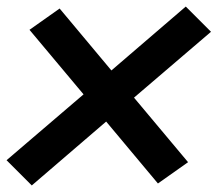

<svg xmlns="http://www.w3.org/2000/svg" viewBox="-32 -633 664 586"><path d="M65 -67 -12 -144 223 -345 58 -542 150 -607 308 -418 535 -613 612 -536 377 -335 542 -138 450 -73 292 -262Z"/></svg>

Font: Iosevka Etoile
Style: Bold Italic
Weight: 700
Italic angle: -9°
Designer: Belleve Invis
Foundry: Belleve Invis
Version: Version 28.1.0; ttfautohint (v1.8.4)